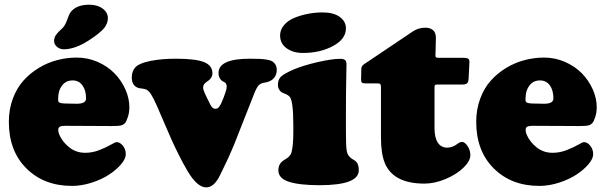

<svg xmlns="http://www.w3.org/2000/svg" viewBox="-20 -772 2571 816"><path d="M355.5 -599.1Q297.9 -562.5 251 -562.5Q234.9 -562.5 222.4 -572.8Q210 -583 210 -597.7Q210 -612.3 218 -623.8Q226.1 -635.3 243.7 -650.9Q256.3 -662.1 265.1 -686.8Q273.9 -711.4 278.3 -717.8Q302.2 -752 359.4 -752Q394.5 -752 416.5 -735.4Q438.5 -718.8 438.5 -694.3Q438.5 -673.3 423.3 -653.3Q403.8 -629.9 355.5 -599.1ZM306.6 -527.3Q353 -527.3 395.3 -508.8Q437.5 -490.2 466.6 -460.4Q495.6 -430.7 512.7 -392.6Q529.8 -354.5 529.8 -316.4Q529.8 -293.9 523.4 -274.7Q517.1 -255.4 511.7 -249.5Q504.9 -241.7 494.6 -239Q484.4 -236.3 454.6 -236.3L257.3 -237.3Q240.7 -237.3 234.1 -233.4Q227.5 -229.5 227.5 -219.2Q227.5 -210 232.4 -198.7Q246.1 -168 274.9 -145.3Q303.7 -122.6 342.3 -122.6Q372.6 -122.6 401.9 -134Q431.2 -145.5 450.4 -156.7Q469.7 -168 475.6 -168Q489.7 -168 502.2 -152.8Q514.6 -137.7 514.6 -116.2Q514.6 -97.7 494.9 -74.2Q475.1 -50.8 444.1 -30.3Q413.1 -9.8 370.1 4.2Q327.1 18.1 286.1 18.1Q167 18.1 92.3 -56.2Q17.6 -130.4 17.6 -254.4Q17.6 -307.1 34.4 -352.5Q51.3 -397.9 79.6 -429.4Q107.9 -460.9 145 -483.4Q182.1 -505.9 223.1 -516.6Q264.2 -527.3 306.6 -527.3ZM306.6 -331.1Q345.7 -331.1 345.7 -353.5Q345.7 -388.7 330.3 -409.4Q314.9 -430.2 288.6 -430.2Q266.6 -430.2 252.7 -418Q238.8 -405.8 232.4 -387.2Q227.1 -372.1 227.1 -346.2Q227.1 -337.9 235.1 -335Q243.2 -332 259.8 -332Z M939 -382.3Q943.4 -393.1 943.4 -404.3Q943.4 -416 936 -421.4Q935.1 -422.4 931.9 -423.8Q928.7 -425.3 925.3 -427.2Q921.9 -429.2 919.4 -432.1Q908.7 -443.8 908.7 -461.9Q908.7 -522.5 1042 -522.5Q1068.4 -522.5 1084.2 -521.7Q1100.1 -521 1115.5 -518.3Q1130.9 -515.6 1138.7 -510.3Q1146.5 -504.9 1151.4 -496.1Q1156.2 -487.3 1156.2 -474.1Q1156.2 -453.6 1143.1 -439Q1129.9 -424.3 1104.5 -420.9Q1089.4 -418.9 1080.3 -410.2Q1071.3 -401.4 1061.5 -377L973.1 -152.8Q963.9 -130.4 951.9 -104.2Q939.9 -78.1 929.4 -56.9Q918.9 -35.6 916.5 -30.3Q891.1 24.4 856.4 24.4Q818.4 24.4 777.8 -43.9Q758.3 -76.7 739.3 -115Q720.2 -153.3 709 -178.5Q697.8 -203.6 677.2 -251.5Q656.7 -299.3 647.9 -319.8Q632.8 -354 622.3 -370.6Q611.8 -387.2 601.1 -391.6Q594.7 -394.5 582.5 -395.8Q570.3 -397 564.9 -399.4Q540 -409.7 540 -442.9Q540 -470.7 556.6 -487.3Q573.2 -503.9 620.1 -513.2Q667 -522.5 727.1 -522.5Q810.1 -522.5 846.4 -508.3Q882.8 -494.1 882.8 -460.4Q882.8 -439 856.9 -422.9Q843.3 -414.6 843.3 -398.9Q843.3 -392.6 846.7 -384.8Q850.6 -374 860.4 -354.7Q870.1 -335.4 870.1 -335Q880.9 -309.6 894.5 -309.6Q900.4 -309.6 904.8 -312Q909.2 -314.5 913.1 -320.6Q917 -326.7 918.9 -330.3Q920.9 -334 924.3 -342.8Q930.7 -356.4 934.3 -368.4Q938 -380.4 939 -382.3Z M1170.4 -621.6Q1170.4 -646 1187.3 -665.5Q1204.1 -685.1 1231.4 -696.3Q1258.8 -707.5 1289.6 -713.4Q1320.3 -719.2 1351.1 -719.2Q1397.5 -719.2 1423.8 -700.2Q1450.2 -681.2 1450.2 -651.4Q1450.2 -606 1395.3 -576.4Q1340.3 -546.9 1267.6 -546.9Q1225.6 -546.9 1198 -566.9Q1170.4 -586.9 1170.4 -621.6ZM1226.6 -210.4V-239.3Q1226.6 -340.8 1211.9 -359.9Q1205.6 -367.7 1191.7 -373.3Q1177.7 -378.9 1174.8 -381.3Q1161.1 -393.6 1161.1 -410.2Q1161.1 -434.1 1174.3 -446.5Q1187.5 -459 1229 -477.1Q1269.5 -494.1 1330.3 -508.1Q1391.1 -522 1425.3 -522Q1440.9 -522 1446.8 -516.6Q1452.6 -511.2 1452.6 -497.6Q1452.6 -488.8 1451.4 -429.4Q1450.2 -370.1 1450.2 -300.8V-211.9Q1450.2 -154.3 1453.1 -134.3Q1455.6 -114.3 1468.3 -103Q1472.2 -99.1 1480.7 -94.2Q1489.3 -89.4 1493.2 -85.4Q1504.9 -73.7 1504.9 -48.3Q1504.9 15.1 1337.9 15.1Q1253.4 15.1 1208.3 0.7Q1163.1 -13.7 1163.1 -47.9Q1163.1 -68.4 1174.3 -81.1Q1178.7 -86.4 1189.7 -93.3Q1200.7 -100.1 1202.6 -101.6Q1216.3 -112.8 1219.2 -125.5Q1226.6 -154.8 1226.6 -210.4Z M1826.7 -227.5Q1826.7 -187.5 1840.6 -166Q1854.5 -144.5 1880.9 -144.5Q1902.8 -144.5 1924.8 -161.1Q1935.1 -168.9 1943.4 -168.9Q1955.6 -168.9 1967.3 -150.9Q1979 -132.8 1979 -112.8Q1979 -87.4 1949.2 -58.8Q1919.4 -30.3 1873.3 -11Q1827.1 8.3 1783.7 8.3Q1651.9 8.3 1615.7 -78.6Q1599.1 -118.2 1599.1 -187.5V-402.8Q1599.1 -410.6 1596.4 -414.1Q1593.8 -417.5 1585.9 -417.5H1534.7Q1522.5 -417.5 1518.6 -420.9Q1514.6 -424.3 1514.6 -433.1Q1514.6 -462.4 1515.6 -480Q1516.6 -492.2 1526.4 -498.5L1736.3 -639.6Q1759.3 -654.3 1787.6 -654.3Q1808.1 -654.3 1820.3 -643.8Q1832.5 -633.3 1832.5 -611.8Q1832.5 -595.2 1831.5 -568.1Q1830.6 -541 1830.6 -538.1Q1830.6 -530.3 1833.3 -528.3Q1835.9 -526.4 1844.7 -526.4H1946.8Q1962.9 -526.4 1969 -522.9Q1975.1 -519.5 1975.1 -509.8Q1975.1 -503.4 1974.6 -498.5L1971.7 -439.5Q1971.2 -429.7 1969.2 -424.1Q1967.3 -418.5 1962.2 -416Q1957 -413.6 1952.4 -413.1Q1947.8 -412.6 1937.5 -412.6H1836.4Q1830.6 -412.6 1828.6 -410.4Q1826.7 -408.2 1826.7 -402.3Z M2293 -527.3Q2339.4 -527.3 2381.6 -508.8Q2423.8 -490.2 2452.9 -460.4Q2481.9 -430.7 2499 -392.6Q2516.1 -354.5 2516.1 -316.4Q2516.1 -293.9 2509.8 -274.7Q2503.4 -255.4 2498 -249.5Q2491.2 -241.7 2481 -239Q2470.7 -236.3 2440.9 -236.3L2243.7 -237.3Q2227.1 -237.3 2220.5 -233.4Q2213.9 -229.5 2213.9 -219.2Q2213.9 -210 2218.8 -198.7Q2232.4 -168 2261.2 -145.3Q2290 -122.6 2328.6 -122.6Q2358.9 -122.6 2388.2 -134Q2417.5 -145.5 2436.8 -156.7Q2456.1 -168 2461.9 -168Q2476.1 -168 2488.5 -152.8Q2501 -137.7 2501 -116.2Q2501 -97.7 2481.2 -74.2Q2461.4 -50.8 2430.4 -30.3Q2399.4 -9.8 2356.4 4.2Q2313.5 18.1 2272.5 18.1Q2153.3 18.1 2078.6 -56.2Q2003.9 -130.4 2003.9 -254.4Q2003.9 -307.1 2020.8 -352.5Q2037.6 -397.9 2065.9 -429.4Q2094.2 -460.9 2131.3 -483.4Q2168.5 -505.9 2209.5 -516.6Q2250.5 -527.3 2293 -527.3ZM2293 -331.1Q2332 -331.1 2332 -353.5Q2332 -388.7 2316.7 -409.4Q2301.3 -430.2 2274.9 -430.2Q2252.9 -430.2 2239 -418Q2225.1 -405.8 2218.8 -387.2Q2213.4 -372.1 2213.4 -346.2Q2213.4 -337.9 2221.4 -335Q2229.5 -332 2246.1 -332Z"/></svg>

Font: Cooper* Black
Style: Regular
Weight: 900
Designer: Owen Earl
Foundry: indestructible type*
Version: Version 0.001